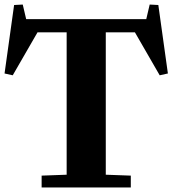

<svg xmlns="http://www.w3.org/2000/svg" viewBox="-22 -824 758 844"><path d="M40 -802 78 -804 93 -740H621L636 -804L674 -802L716 -501L680 -493L571 -682H443V-56L553 -52V0H161V-52L271 -56V-682H143L34 -493L-2 -501Z"/></svg>

Font: Minipax
Style: Bold
Weight: 700
Designer: Raphaël Ronot, Igor Stepanchenko (Cyrillic)
Foundry: steppetype
Version: Version 1.002